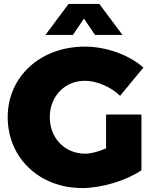

<svg xmlns="http://www.w3.org/2000/svg" viewBox="-20 -943 780 972"><path d="M405 -849 461 -766H600L483 -923H327L210 -766H349ZM517 -192C479 -175 440 -165 411 -165C309 -165 232 -243 232 -350C232 -455 308 -534 409 -534C470 -534 540 -504 588 -458L706 -601C632 -666 517 -707 410 -707C184 -707 19 -555 19 -350C19 -144 179 9 396 9C496 9 620 -29 696 -81V-363H517Z"/></svg>

Font: Montserrat ExtraBold
Style: Regular
Weight: 800
Designer: Julieta Ulanovsky
Foundry: Julieta Ulanovsky
Version: Version 4.000